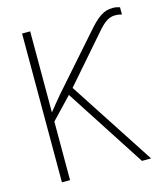

<svg xmlns="http://www.w3.org/2000/svg" viewBox="-108 -805 779 890"><g transform="rotate(-15 281.5 -360.0)"><path d="M79 0H118V-281L215 -383L463 0H507L240 -410L429 -627C465 -670 489 -684 517 -684C529 -684 541 -682 549 -679V-714C540 -717 530 -720 515 -720C473 -720 443 -700 393 -642L177 -397C153 -369 138 -350 118 -325V-714H79Z"/></g></svg>

Font: Noto Sans Mono SemiCondensed ExtraLight
Style: Regular
Weight: 200
Width: 4
Designer: Monotype Design Team
Foundry: Monotype Imaging Inc.
Version: Version 2.014